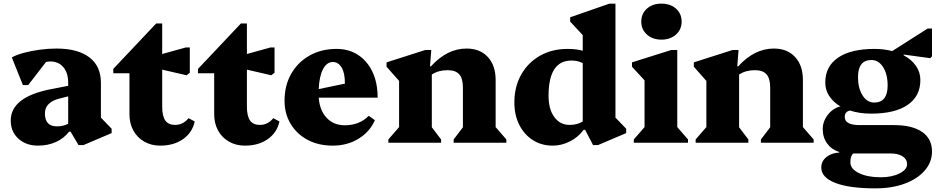

<svg xmlns="http://www.w3.org/2000/svg" viewBox="-20 -785 5156 1056"><path d="M189 16Q123 16 81 -22.5Q39 -61 39 -122Q39 -252 262 -295L355 -313V-330Q355 -384 328.5 -415.5Q302 -447 256 -447Q244 -447 233 -444L135 -317H106L45 -469Q69 -483 109.5 -494Q150 -505 197.5 -511.5Q245 -518 290 -518Q408 -518 471.5 -469.5Q535 -421 535 -330V-138L594 -77V-53L439 13H412L368 -61H360Q332 -24 287.5 -4Q243 16 189 16ZM227 -161Q227 -90 293 -90Q327 -90 355 -104V-255L311 -244Q227 -224 227 -161Z M861 16Q812 16 773.5 -6Q735 -28 713.5 -67Q692 -106 692 -157V-382H603V-406L839 -656H872V-488L1002 -524H1024V-385L1006 -371L872 -402V-199Q872 -147 889 -122.5Q906 -98 943 -98Q987 -98 1017 -135L1051 -117Q1038 -56 987 -20Q936 16 861 16Z M1327 16Q1278 16 1239.5 -6Q1201 -28 1179.5 -67Q1158 -106 1158 -157V-382H1069V-406L1305 -656H1338V-488L1468 -524H1490V-385L1472 -371L1338 -402V-199Q1338 -147 1355 -122.5Q1372 -98 1409 -98Q1453 -98 1483 -135L1517 -117Q1504 -56 1453 -20Q1402 16 1327 16Z M1810 16Q1732 16 1672.5 -15.5Q1613 -47 1579 -103Q1545 -159 1545 -231Q1545 -315 1581.5 -379Q1618 -443 1682.5 -479.5Q1747 -516 1831 -516Q1898 -516 1948.5 -483.5Q1999 -451 2028 -391Q2057 -331 2057 -248H1733Q1738 -178 1776.5 -137Q1815 -96 1876 -96Q1957 -96 2008 -148L2042 -124Q2014 -60 1952 -22Q1890 16 1810 16ZM1811 -444Q1777 -444 1756.5 -404.5Q1736 -365 1733 -295L1877 -325Q1877 -385 1858.5 -414.5Q1840 -444 1811 -444Z M2116 0V-18L2175 -86V-340L2106 -418V-442L2319 -510H2352L2345 -420H2350Q2439 -518 2546 -518Q2620 -518 2663 -471.5Q2706 -425 2706 -345V-86L2765 -18V0H2475V-18L2526 -85V-303Q2526 -353 2506 -376Q2486 -399 2442 -399Q2391 -399 2355 -375V-85L2406 -18V0Z M3020 16Q2958 16 2910.5 -14.5Q2863 -45 2836 -98.5Q2809 -152 2809 -221Q2809 -308 2846.5 -374.5Q2884 -441 2950 -478.5Q3016 -516 3102 -516Q3150 -516 3185 -506V-592L3116 -666V-690L3332 -765H3365V-138L3424 -77V-53L3269 13H3242L3198 -71H3190Q3161 -31 3115 -7.5Q3069 16 3020 16ZM2997 -258Q2997 -185 3028.5 -141.5Q3060 -98 3113 -98Q3155 -98 3185 -117V-438Q3158 -452 3123 -452Q2997 -452 2997 -258Z M3466 0V-18L3525 -86V-343L3456 -418V-442L3672 -510H3705V-86L3764 -18V0ZM3618 -567Q3569 -567 3538 -595Q3507 -623 3507 -666Q3507 -710 3538 -737.5Q3569 -765 3618 -765Q3667 -765 3698 -737.5Q3729 -710 3729 -666Q3729 -623 3698 -595Q3667 -567 3618 -567Z M3806 0V-18L3865 -86V-340L3796 -418V-442L4009 -510H4042L4035 -420H4040Q4129 -518 4236 -518Q4310 -518 4353 -471.5Q4396 -425 4396 -345V-86L4455 -18V0H4165V-18L4216 -85V-303Q4216 -353 4196 -376Q4176 -399 4132 -399Q4081 -399 4045 -375V-85L4096 -18V0Z M4771 -160Q4707 -160 4655 -177Q4626 -171 4626 -142Q4626 -97 4708 -97H4896Q4997 -97 5051.5 -59.5Q5106 -22 5106 48Q5106 107 5066 153Q5026 199 4956 225Q4886 251 4794 251Q4651 251 4574 221Q4497 191 4497 136Q4497 102 4525 79Q4553 56 4596 54V51Q4554 38 4529.5 4.5Q4505 -29 4505 -75Q4505 -117 4532.5 -153Q4560 -189 4602 -200Q4563 -223 4541 -256.5Q4519 -290 4519 -331Q4519 -420 4589.5 -468Q4660 -516 4790 -516Q4842 -516 4887 -504L5082 -628H5106V-475L5096 -465L4950 -485V-481Q4993 -458 5017.5 -423Q5042 -388 5042 -345Q5042 -256 4972 -208Q4902 -160 4771 -160ZM4788 -221Q4862 -221 4862 -315Q4862 -377 4837 -416Q4812 -455 4773 -455Q4699 -455 4699 -361Q4699 -300 4724 -260.5Q4749 -221 4788 -221ZM4657 108Q4657 144 4704 167Q4751 190 4824 190Q4885 190 4927 169Q4969 148 4969 118Q4969 91 4944.5 75Q4920 59 4877 59H4673Q4657 72 4657 108Z"/></svg>

Font: Platypi ExtraBold
Style: Regular
Weight: 800
Designer: David Sargent
Foundry: Bolt Cutter Type
Version: Version 1.200; ttfautohint (v1.8.4.7-5d5b)